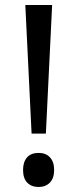

<svg xmlns="http://www.w3.org/2000/svg" viewBox="-20 -785 309 766"><path d="M106 -252 81 -765H188L163 -252ZM134 -39Q106 -39 89 -56Q72 -73 72 -107Q72 -139 88 -157Q104 -175 134 -175Q163 -175 179.5 -157Q196 -139 196 -107Q196 -74 179 -56.5Q162 -39 134 -39Z"/></svg>

Font: Noto Sans Tamil UI
Style: Regular
Weight: 400
Designer: Jelle Bosma - Monotype Design Team
Foundry: Monotype Imaging Inc.
Version: Version 2.004